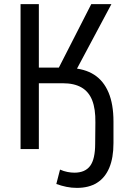

<svg xmlns="http://www.w3.org/2000/svg" viewBox="-20 -725 628 934"><path d="M354 189Q328 189 303.5 184Q279 179 254 170L272 100Q290 108 308 111.5Q326 115 342 115Q394 115 418.5 82Q443 49 443 -26L444 -129Q445 -195 428.5 -237Q412 -279 376.5 -299.5Q341 -320 286 -320H169V0H80V-705H169V-396H281L256 -376L424 -705H522L339 -362L324 -394Q392 -391 438 -361.5Q484 -332 508 -275Q532 -218 532 -134V-29Q532 43 511.5 91.5Q491 140 451.5 164.5Q412 189 354 189Z"/></svg>

Font: Nunito Sans 10pt Condensed Medium
Style: Regular
Weight: 500
Width: 3
Designer: Vernon Adams
Foundry: Vernon Adams
Version: Version 3.101;gftools[0.9.27]